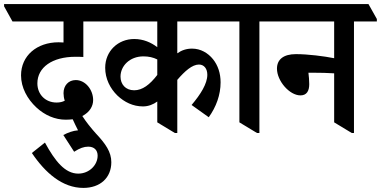

<svg xmlns="http://www.w3.org/2000/svg" viewBox="-69 -644 1865 940"><path d="M339 276C421 276 476 227 476 150C476 100 448 60 400 9C376 -18 354 -45 334 -76C371 -95 387 -125 387 -154C387 -205 349 -252 302 -252C266 -252 242 -225 242 -188C242 -176 244 -163 248 -151C237 -145 224 -142 208 -142C153 -142 114 -182 114 -236C114 -314 187 -366 300 -366C311 -366 327 -366 339 -365V-539H467V-551L426 -624H-49V-613L-8 -539H242V-436C234 -436 226 -437 218 -437C111 -437 34 -371 34 -275C34 -215 65 -159 109 -118C150 -80 200 -58 253 -58C266 -58 277 -59 287 -60C295 -42 304 -24 313 -6C288 -4 264 5 241 17L294 99C322 81 342 74 363 74C392 74 409 91 409 118C409 164 368 206 314 206C250 206 201 146 151 54L87 105C153 203 237 276 339 276Z M631 -123C658 -123 682 -133 701 -147V-45L787 7H799V-253C836 -296 872 -328 905 -328C930 -328 946 -308 946 -278C946 -234 913 -182 869 -130L953 -70C989 -120 1011 -179 1011 -241C1011 -285 998 -324 974 -354C949 -385 913 -406 871 -406C844 -406 820 -398 799 -383V-539H1089V-551L1048 -624H369V-613L410 -539H701V-413C671 -436 633 -453 588 -453C509 -453 446 -394 446 -312C446 -259 470 -211 506 -176C540 -144 582 -123 631 -123ZM521 -269C521 -321 566 -368 633 -368C659 -368 681 -363 701 -353V-277C664 -229 628 -202 588 -202C545 -202 521 -232 521 -269Z M1189 7H1201V-539H1312V-551L1271 -624H991V-613L1032 -539H1103V-45Z M1402 -177C1432 -177 1445 -198 1445 -232C1445 -251 1443 -271 1441 -288C1447 -288 1453 -288 1460 -288C1500 -288 1537 -287 1567 -285V-45L1653 7H1664V-539H1776V-551L1735 -624H1214V-613L1255 -539H1567V-359C1517 -369 1438 -379 1380 -379C1319 -379 1287 -353 1287 -308C1287 -248 1348 -177 1402 -177Z"/></svg>

Font: Noto Serif Devanagari Condensed SemiBold
Style: Regular
Weight: 600
Width: 3
Designer: Universal Thirst, Indian Type Foundry and the Monotype Design Team
Foundry: Monotype Imaging Inc.
Version: Version 2.004